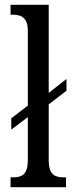

<svg xmlns="http://www.w3.org/2000/svg" viewBox="-20 -780 302 800"><path d="M24 0V-41H33Q53 -41 67 -46.5Q81 -52 88.5 -68Q96 -84 96 -115V-292L27 -240V-287L96 -340V-651Q96 -681 86.5 -695.5Q77 -710 63 -714.5Q49 -719 33 -719H24V-760H183V-393L257 -451V-402L183 -345V-115Q183 -84 190.5 -68Q198 -52 212 -46.5Q226 -41 245 -41H255V0Z"/></svg>

Font: Noto Serif ExtraCondensed
Style: Regular
Weight: 400
Width: 2
Designer: Monotype Design Team
Foundry: Monotype Imaging Inc.
Version: Version 2.013